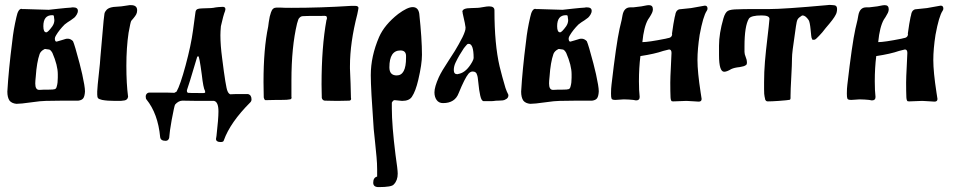

<svg xmlns="http://www.w3.org/2000/svg" viewBox="-20 -412 3909 784"><path d="M80 -375Q95 -375 128.5 -373.5Q162 -372 179 -372Q188 -373 220 -376.5Q252 -380 270 -381Q273 -382 278 -382Q298 -382 298 -368Q298 -360 293 -352Q288 -344 283.5 -340Q279 -336 268.5 -329Q258 -322 256 -321L244 -312Q222 -290 209 -268Q204 -260 204 -255Q204 -242 211 -242Q218 -244 230 -247.5Q242 -251 248 -253Q251 -254 257 -254Q268 -254 278 -244Q285 -229 305 -153Q317 -108 324 -67Q327 -49 327 -39Q326 -20 320.5 -11.5Q315 -3 300 -1H238Q227 -1 201.5 -0.5Q176 0 167 0Q148 0 106.5 6Q65 12 47 12Q28 10 19 -1Q10 -14 10 -38Q15 -126 30 -243Q35 -291 47 -342Q54 -376 68 -376Q69 -376 70 -375ZM157 -305Q157 -280 169 -280Q176 -280 194 -305Q202 -317 202 -330Q202 -334 200 -346Q200 -350 193 -350Q157 -350 157 -305ZM161 -211Q147 -204 142 -192Q130 -158 126 -99Q124 -81 124 -71Q124 -45 140 -45H142Q153 -46 180 -46H181Q198 -46 204 -48Q210 -50 212 -60Q216 -73 216 -95V-109Q216 -145 194 -196Q186 -210 179 -210Q176 -210 171 -211Q166 -212 165 -212Q162 -212 161 -211Z M397 -4Q384 -7 380.5 -11Q377 -15 377 -26V-39Q378 -61 383.5 -109.5Q389 -158 390 -179Q390 -182 403 -327Q405 -348 406.5 -356Q408 -364 415 -371.5Q422 -379 435 -382Q442 -384 455.5 -384.5Q469 -385 475 -386Q487 -388 489 -388Q493 -388 509 -391H515Q540 -391 540 -370Q540 -361 536.5 -354Q533 -347 525 -337.5Q517 -328 516 -327Q513 -323 505 -278Q496 -218 496 -143Q496 -70 503 -17Q502 -10 498 -6.5Q494 -3 489 -2Q484 -1 473 0H451Q417 0 397 -4Z M872 43Q872 4 854 0Q854 0 789 0Q789 0 724 -1Q708 0 695 15Q692 19 681 78Q672 130 672 140Q672 163 656 163Q636 163 634 148Q625 52 578 -6Q575 -9 575 -19Q575 -25 579.5 -29.5Q584 -34 591 -34Q691 -34 692 -33Q693 -33 701 -38Q716 -64 738 -145.5Q760 -227 768 -287L778 -361Q779 -374 790 -376Q795 -378 841 -379L851 -380Q860 -382 871.5 -383Q883 -384 888 -384H892Q904 -382 899 -367Q892 -350 882 -305Q880 -283 880 -268Q880 -227 887 -175Q902 -54 909 -40Q913 -30 920 -27Q935 -28 967 -28H993Q1007 -24 1007 -6Q1007 1 1002 6Q920 88 894 161Q893 168 881 168Q862 168 862 155Q862 153 864 143Q872 73 872 43ZM747 -33Q748 -32 810 -32Q818 -32 818 -36Q818 -39 817 -41Q810 -53 804 -107Q794 -182 790 -182H789Q785 -182 784 -176Q748 -55 744 -46Q743 -44 743 -41Q743 -36 747 -33Z M1111 -4Q1104 -4 1086.5 -3.5Q1069 -3 1064 -3Q1060 -3 1057 -14Q1057 -22 1056.5 -43.5Q1056 -65 1056 -77Q1056 -213 1075 -303Q1075 -306 1077.5 -322Q1080 -338 1081.5 -344.5Q1083 -351 1086.5 -361.5Q1090 -372 1095.5 -376.5Q1101 -381 1109 -381H1125Q1137 -380 1169 -380Q1290 -380 1413 -388H1422H1431Q1444 -388 1444 -378L1443 -377Q1443 -376 1443 -375Q1443 -374 1442.5 -371.5Q1442 -369 1441 -364Q1440 -359 1439 -354Q1409 -238 1409 -142V-132Q1410 -110 1411.5 -71.5Q1413 -33 1413 -13Q1416 -3 1407 -1Q1401 -1 1383 -0.5Q1365 0 1357 0Q1349 0 1330.5 -0.5Q1312 -1 1306 -1Q1297 -2 1294 -12Q1294 -19 1293.5 -37.5Q1293 -56 1293 -67Q1293 -220 1313 -330Q1315 -334 1315 -337Q1315 -345 1311 -346.5Q1307 -348 1293 -347H1261Q1233 -347 1217 -346Q1210 -346 1204.5 -341Q1199 -336 1198 -332Q1197 -328 1193 -316Q1170 -220 1170 -83V-18Q1173 -6 1162 -6Q1155 -4 1128 -4Z M1526 352Q1504 352 1504 334Q1504 313 1520 309Q1520 309 1520 280Q1520 256 1517.5 229Q1515 202 1511.5 168Q1508 134 1506 115Q1494 -51 1494 -105Q1494 -182 1528 -261Q1550 -311 1606 -355Q1644 -383 1665 -383Q1688 -383 1692 -356Q1703 -253 1703 -188Q1703 -150 1688 -86Q1677 -39 1662 -17Q1651 0 1622 0L1592 -3Q1586 -4 1580 7V31Q1580 100 1595 220Q1604 281 1604 297Q1604 325 1588 341Q1580 352 1526 352ZM1570 -137Q1570 -104 1600 -104Q1638 -104 1638 -176Q1638 -176 1638 -185Q1637 -206 1615 -206Q1570 -206 1570 -137Z M1931 -380Q1936 -380 1952.5 -383Q1969 -386 1977 -386Q1999 -386 1999 -370Q1999 -231 2020 -141Q2030 -100 2044 -53Q2050 -36 2053 -31Q2056 -26 2056 -23Q2056 -11 2044 -6Q2040 -3 2032.5 -2Q2025 -1 2014.5 -1Q2004 -1 1999 0Q1994 1 1984 1H1955Q1946 1 1941 -21.5Q1936 -44 1933.5 -72Q1931 -100 1928 -106Q1925 -120 1910 -120Q1901 -120 1893 -111Q1878 -93 1853 -32Q1838 9 1789 9Q1772 9 1763 -3.5Q1754 -16 1754 -35Q1754 -57 1772 -97Q1783 -121 1812.5 -165.5Q1842 -210 1853 -231Q1872 -264 1878 -283Q1881 -290 1881 -300Q1881 -307 1869 -359Q1869 -360 1869 -362L1868 -364Q1868 -379 1904 -379Q1908 -379 1918 -379.5Q1928 -380 1931 -380ZM1914 -175Q1914 -233 1894 -233Q1890 -233 1887.5 -231Q1885 -229 1880.5 -223Q1876 -217 1874 -215Q1855 -187 1841 -158Q1833 -142 1833 -126Q1833 -109 1847 -109Q1848 -109 1856 -111Q1885 -118 1908 -159Q1914 -170 1914 -175Z M2178 -375Q2193 -375 2226.5 -373.5Q2260 -372 2277 -372Q2286 -373 2318 -376.5Q2350 -380 2368 -381Q2371 -382 2376 -382Q2396 -382 2396 -368Q2396 -360 2391 -352Q2386 -344 2381.5 -340Q2377 -336 2366.5 -329Q2356 -322 2354 -321L2342 -312Q2320 -290 2307 -268Q2302 -260 2302 -255Q2302 -242 2309 -242Q2316 -244 2328 -247.5Q2340 -251 2346 -253Q2349 -254 2355 -254Q2366 -254 2376 -244Q2383 -229 2403 -153Q2415 -108 2422 -67Q2425 -49 2425 -39Q2424 -20 2418.5 -11.5Q2413 -3 2398 -1H2336Q2325 -1 2299.5 -0.5Q2274 0 2265 0Q2246 0 2204.5 6Q2163 12 2145 12Q2126 10 2117 -1Q2108 -14 2108 -38Q2113 -126 2128 -243Q2133 -291 2145 -342Q2152 -376 2166 -376Q2167 -376 2168 -375ZM2255 -305Q2255 -280 2267 -280Q2274 -280 2292 -305Q2300 -317 2300 -330Q2300 -334 2298 -346Q2298 -350 2291 -350Q2255 -350 2255 -305ZM2259 -211Q2245 -204 2240 -192Q2228 -158 2224 -99Q2222 -81 2222 -71Q2222 -45 2238 -45H2240Q2251 -46 2278 -46H2279Q2296 -46 2302 -48Q2308 -50 2310 -60Q2314 -73 2314 -95V-109Q2314 -145 2292 -196Q2284 -210 2277 -210Q2274 -210 2269 -211Q2264 -212 2263 -212Q2260 -212 2259 -211Z M2717 -75Q2717 -95 2719.5 -141Q2722 -187 2722 -196Q2722 -210 2712 -210L2688 -204Q2654 -192 2595 -183Q2589 -135 2589 -80Q2589 -42 2592 -16Q2592 -2 2577 -2Q2574 -2 2566 -4Q2546 -6 2534 -6Q2534 -6 2523 -6Q2520 -6 2509 -5Q2498 -4 2493 -4Q2478 -4 2477 -10Q2475 -14 2475 -30Q2475 -51 2477 -66Q2496 -231 2510 -295Q2521 -339 2522 -350Q2528 -382 2554 -382H2566Q2567 -382 2599 -386Q2601 -386 2612 -388.5Q2623 -391 2630 -391Q2646 -391 2646 -374Q2646 -367 2642.5 -359.5Q2639 -352 2633 -342.5Q2627 -333 2626 -332Q2609 -302 2603 -240Q2628 -240 2698 -254Q2701 -255 2706 -256Q2711 -257 2713 -257.5Q2715 -258 2717.5 -259.5Q2720 -261 2721.5 -263Q2723 -265 2724 -268Q2725 -272 2724 -275Q2730 -319 2735 -342Q2736 -344 2737 -349.5Q2738 -355 2738.5 -357Q2739 -359 2740.5 -362.5Q2742 -366 2743.5 -367.5Q2745 -369 2747.5 -371Q2750 -373 2754 -374Q2755 -374 2802 -379Q2857 -389 2858 -389Q2869 -389 2869 -377Q2869 -372 2866 -368Q2851 -346 2837 -270Q2828 -212 2828 -167Q2828 -118 2841 -34Q2841 -30 2843 -21Q2845 -12 2845 -8Q2845 3 2833 3Q2827 3 2809.5 1.5Q2792 0 2783 0Q2773 0 2756 1Q2739 2 2730 2Q2726 2 2724 1.5Q2722 1 2721 -1Q2720 -3 2719.5 -4.5Q2719 -6 2718.5 -9.5Q2718 -13 2718 -15Q2717 -37 2717 -75Z M2937 -119Q2916 -119 2916 -187Q2916 -187 2916 -195Q2916 -195 2916 -226Q2916 -275 2934 -337Q2941 -361 2952 -367.5Q2963 -374 2995 -374Q3012 -375 3054 -375H3121Q3181 -375 3357 -391Q3361 -392 3367 -392Q3370 -392 3375 -391.5Q3380 -391 3382 -391Q3398 -391 3398 -376Q3398 -361 3392 -351Q3385 -336 3352 -298Q3337 -278 3325 -266Q3312 -252 3307 -250Q3297 -249 3297 -250Q3297 -252 3294 -257Q3293 -258 3290 -291Q3287 -322 3282 -330Q3269 -349 3257 -349Q3256 -349 3254 -348Q3241 -340 3237 -333Q3233 -326 3230 -304Q3228 -287 3217 -211Q3214 -187 3214 -174Q3214 -150 3211 -96.5Q3208 -43 3208 -21Q3208 -19 3208 -16Q3208 -13 3208 -11.5Q3208 -10 3207.5 -8Q3207 -6 3205.5 -5Q3204 -4 3201 -4Q3199 -3 3160 0Q3132 2 3115 2Q3111 2 3108.5 0Q3106 -2 3105 -4Q3104 -6 3103.5 -11Q3103 -16 3102 -18Q3100 -25 3100 -48V-76Q3100 -118 3103.5 -160Q3107 -202 3113.5 -256Q3120 -310 3122 -335Q3122 -349 3090 -349Q3047 -349 3038 -336Q3020 -306 3020 -222V-200Q3020 -191 3025 -179Q3030 -167 3030 -158Q3030 -153 3029 -150Q3028 -147 3024 -145Q3020 -143 3018 -142Q3016 -141 3009.5 -140Q3003 -139 3000 -138Q2979 -136 2966 -130Q2948 -119 2937 -119Z M3680 -75Q3680 -95 3682.5 -141Q3685 -187 3685 -196Q3685 -210 3675 -210L3651 -204Q3617 -192 3558 -183Q3552 -135 3552 -80Q3552 -42 3555 -16Q3555 -2 3540 -2Q3537 -2 3529 -4Q3509 -6 3497 -6Q3497 -6 3486 -6Q3483 -6 3472 -5Q3461 -4 3456 -4Q3441 -4 3440 -10Q3438 -14 3438 -30Q3438 -51 3440 -66Q3459 -231 3473 -295Q3484 -339 3485 -350Q3491 -382 3517 -382H3529Q3530 -382 3562 -386Q3564 -386 3575 -388.5Q3586 -391 3593 -391Q3609 -391 3609 -374Q3609 -367 3605.5 -359.5Q3602 -352 3596 -342.5Q3590 -333 3589 -332Q3572 -302 3566 -240Q3591 -240 3661 -254Q3664 -255 3669 -256Q3674 -257 3676 -257.5Q3678 -258 3680.5 -259.5Q3683 -261 3684.5 -263Q3686 -265 3687 -268Q3688 -272 3687 -275Q3693 -319 3698 -342Q3699 -344 3700 -349.5Q3701 -355 3701.5 -357Q3702 -359 3703.5 -362.5Q3705 -366 3706.5 -367.5Q3708 -369 3710.5 -371Q3713 -373 3717 -374Q3718 -374 3765 -379Q3820 -389 3821 -389Q3832 -389 3832 -377Q3832 -372 3829 -368Q3814 -346 3800 -270Q3791 -212 3791 -167Q3791 -118 3804 -34Q3804 -30 3806 -21Q3808 -12 3808 -8Q3808 3 3796 3Q3790 3 3772.5 1.5Q3755 0 3746 0Q3736 0 3719 1Q3702 2 3693 2Q3689 2 3687 1.5Q3685 1 3684 -1Q3683 -3 3682.5 -4.5Q3682 -6 3681.5 -9.5Q3681 -13 3681 -15Q3680 -37 3680 -75Z"/></svg>

Font: Fedorovsk Unicode
Style: Medium
Weight: 500
Designer: Aleksandr Andreev and Nikita Simmons
Version: Version 3.2